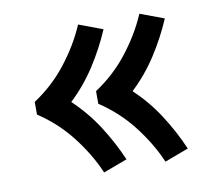

<svg xmlns="http://www.w3.org/2000/svg" viewBox="-63 -668 726 657"><g transform="rotate(-10 300.0 -340.0)"><path d="M461 -83Q446 -118 426 -151Q406 -184 382 -214.5Q358 -245 329.5 -271Q301 -297 269 -318V-362Q301 -383 329.5 -409Q358 -435 382 -465.5Q406 -496 426 -529Q446 -562 461 -597L544 -566Q517 -503 479.5 -445Q442 -387 392 -340Q442 -293 479.5 -235Q517 -177 544 -114ZM248 -83Q233 -118 213 -151Q193 -184 169 -214.5Q145 -245 116.5 -271Q88 -297 56 -318V-362Q88 -383 116.5 -409Q145 -435 169 -465.5Q193 -496 213 -529Q233 -562 248 -597L331 -566Q304 -503 266.5 -445Q229 -387 179 -340Q229 -293 266.5 -235Q304 -177 331 -114Z"/></g></svg>

Font: Iosevka HT Extended
Style: Bold
Weight: 700
Width: 7
Monospace: yes
Designer: Belleve Invis
Foundry: Belleve Invis
Version: Version 32.3.0; ttfautohint (v1.8.4)